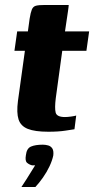

<svg xmlns="http://www.w3.org/2000/svg" viewBox="-20 -525 378 771"><path d="M66 226Q78 208 86.5 194.5Q95 181 103 168Q111 155 121 139Q119 139 115 139Q111 139 109 139Q97 136 88.5 128.5Q80 121 84 98Q87 71 104.5 63.5Q122 56 152 56Q163 56 173.5 59Q184 62 190 71Q196 80 194 99Q190 119 179 142.5Q168 166 152.5 188Q137 210 122 226ZM174 4Q120 4 91.5 -7.5Q63 -19 54.5 -45.5Q46 -72 52 -119L80 -321H38L49 -399H92L99 -450Q103 -475 108 -487Q113 -499 124.5 -502Q136 -505 160 -505H256Q256 -501 255 -495Q254 -489 253 -480L241 -399H338L327 -321H230L204 -131Q199 -91 203.5 -73Q208 -55 241 -55Q251 -55 265.5 -57Q280 -59 286 -61L279 -6Q272 -5 243.5 -0.5Q215 4 174 4Z"/></svg>

Font: Genos
Style: Bold Italic
Weight: 700
Italic angle: -8°
Version: Version 1.010